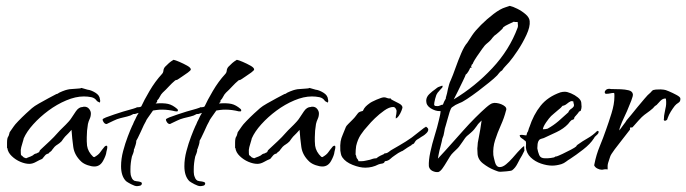

<svg xmlns="http://www.w3.org/2000/svg" viewBox="-20 -558 2341 655"><path d="M302 10Q292 10 279 5.5Q266 1 258 -6Q234 -28 230 -56.5Q226 -85 224 -115Q220 -110 213.5 -103.5Q207 -97 202 -92Q199 -89 196 -84.5Q193 -80 190 -76Q183 -69 177 -65.5Q171 -62 166 -57Q164 -55 158 -47Q156 -43 152 -40.5Q148 -38 145 -34Q138 -33 133.5 -27.5Q129 -22 124 -16Q114 -12 102.5 -5.5Q91 1 80 1Q66 1 49.5 -6Q33 -13 20 -25.5Q7 -38 5 -53H4V-71Q4 -87 8 -92Q10 -95 11 -99.5Q12 -104 13 -107L27 -127Q30 -132 42.5 -145Q55 -158 69 -171Q83 -184 89 -189Q97 -196 113 -205Q129 -214 145.5 -223Q162 -232 172 -237L176 -238Q181 -242 192.5 -246.5Q204 -251 209 -252Q215 -254 228 -254.5Q241 -255 248 -256Q254 -256 258 -258L279 -252Q290 -251 305 -242Q320 -233 321 -219Q323 -212 320 -208L311 -213Q304 -224 291.5 -226.5Q279 -229 266 -229Q238 -229 206 -215.5Q174 -202 145 -180.5Q116 -159 93.5 -134Q71 -109 61 -86Q60 -83 59.5 -80Q59 -77 58 -75Q55 -65 52.5 -56Q50 -47 51 -36Q51 -29 53 -28Q55 -27 61 -21L69 -18L76 -21L84 -24Q92 -27 97 -32Q101 -34 104 -34.5Q107 -35 107 -36Q114 -38 114.5 -41.5Q115 -45 120 -49Q135 -63 149.5 -76.5Q164 -90 177 -105Q184 -113 194.5 -123Q205 -133 214 -143Q217 -146 219.5 -149.5Q222 -153 224 -156Q229 -164 239 -178.5Q249 -193 262 -193Q264 -194 268 -194Q278 -194 284 -186.5Q290 -179 290 -171Q290 -161 286 -152.5Q282 -144 280 -135Q276 -112 276 -90Q276 -83 276 -76Q276 -69 277 -61Q280 -40 298 -23L302 -22Q316 -30 321.5 -38Q327 -46 337 -58Q337 -58 339 -59.5Q341 -61 342 -61Q346 -61 346 -57V-56Q346 -52 345 -48.5Q344 -45 343 -40Q342 -28 331.5 -9Q321 10 302 10Z M447 77Q440 77 427.5 70.5Q415 64 410 60Q393 43 393 9Q393 -16 400 -42.5Q407 -69 416 -92.5Q425 -116 431 -129Q433 -132 435 -137.5Q437 -143 441 -150Q446 -162 453 -173L440 -169H435Q425 -163 413.5 -160.5Q402 -158 391 -155Q379 -152 368 -146.5Q357 -141 346 -136Q346 -135 343 -135Q338 -135 334 -140.5Q330 -146 330 -150Q330 -153 341.5 -157.5Q353 -162 369.5 -167.5Q386 -173 400.5 -177.5Q415 -182 420 -183Q428 -185 434 -187Q440 -189 446 -191V-192H450Q458 -192 462 -195Q471 -215 490 -247.5Q509 -280 532 -305Q537 -310 537.5 -317Q538 -324 543 -330Q551 -338 556.5 -343Q562 -348 572 -354Q578 -353 592 -347Q606 -341 618.5 -334Q631 -327 631 -321Q631 -318 621 -310.5Q611 -303 600 -296Q589 -289 585 -286L578 -284Q566 -274 556 -263Q546 -252 535 -242Q529 -236 525.5 -228.5Q522 -221 516 -215V-210Q513 -208 511 -205Q538 -207 553.5 -203.5Q569 -200 585 -186Q587 -184 587 -181Q587 -178 584 -178H580V-179L579 -178Q555 -184 533 -184Q524 -184 516 -183Q508 -182 502 -181Q502 -181 496 -172.5Q490 -164 484 -155.5Q478 -147 478 -145Q476 -142 470.5 -131Q465 -120 460 -108Q457 -102 454.5 -96.5Q452 -91 450 -87L445 -78Q445 -71 442.5 -63.5Q440 -56 438 -50H437V-48Q437 -42 434.5 -35.5Q432 -29 430 -24Q425 -1 425 19Q425 24 425 29Q425 34 426 39Q428 46 430.5 51Q433 56 439 59Q442 59 444 60L452 61Q464 63 464 67Q464 74 457.5 75.5Q451 77 447 77Z M663 77Q656 77 643.5 70.5Q631 64 626 60Q609 43 609 9Q609 -16 616 -42.5Q623 -69 632 -92.5Q641 -116 647 -129Q649 -132 651 -137.5Q653 -143 657 -150Q662 -162 669 -173L656 -169H651Q641 -163 629.5 -160.5Q618 -158 607 -155Q595 -152 584 -146.5Q573 -141 562 -136Q562 -135 559 -135Q554 -135 550 -140.5Q546 -146 546 -150Q546 -153 557.5 -157.5Q569 -162 585.5 -167.5Q602 -173 616.5 -177.5Q631 -182 636 -183Q644 -185 650 -187Q656 -189 662 -191V-192H666Q674 -192 678 -195Q687 -215 706 -247.5Q725 -280 748 -305Q753 -310 753.5 -317Q754 -324 759 -330Q767 -338 772.5 -343Q778 -348 788 -354Q794 -353 808 -347Q822 -341 834.5 -334Q847 -327 847 -321Q847 -318 837 -310.5Q827 -303 816 -296Q805 -289 801 -286L794 -284Q782 -274 772 -263Q762 -252 751 -242Q745 -236 741.5 -228.5Q738 -221 732 -215V-210Q729 -208 727 -205Q754 -207 769.5 -203.5Q785 -200 801 -186Q803 -184 803 -181Q803 -178 800 -178H796V-179L795 -178Q771 -184 749 -184Q740 -184 732 -183Q724 -182 718 -181Q718 -181 712 -172.5Q706 -164 700 -155.5Q694 -147 694 -145Q692 -142 686.5 -131Q681 -120 676 -108Q673 -102 670.5 -96.5Q668 -91 666 -87L661 -78Q661 -71 658.5 -63.5Q656 -56 654 -50H653V-48Q653 -42 650.5 -35.5Q648 -29 646 -24Q641 -1 641 19Q641 24 641 29Q641 34 642 39Q644 46 646.5 51Q649 56 655 59Q658 59 660 60L668 61Q680 63 680 67Q680 74 673.5 75.5Q667 77 663 77Z M1080 10Q1070 10 1057 5.5Q1044 1 1036 -6Q1012 -28 1008 -56.5Q1004 -85 1002 -115Q998 -110 991.5 -103.5Q985 -97 980 -92Q977 -89 974 -84.5Q971 -80 968 -76Q961 -69 955 -65.5Q949 -62 944 -57Q942 -55 936 -47Q934 -43 930 -40.5Q926 -38 923 -34Q916 -33 911.5 -27.5Q907 -22 902 -16Q892 -12 880.5 -5.5Q869 1 858 1Q844 1 827.5 -6Q811 -13 798 -25.5Q785 -38 783 -53H782V-71Q782 -87 786 -92Q788 -95 789 -99.5Q790 -104 791 -107L805 -127Q808 -132 820.5 -145Q833 -158 847 -171Q861 -184 867 -189Q875 -196 891 -205Q907 -214 923.5 -223Q940 -232 950 -237L954 -238Q959 -242 970.5 -246.5Q982 -251 987 -252Q993 -254 1006 -254.5Q1019 -255 1026 -256Q1032 -256 1036 -258L1057 -252Q1068 -251 1083 -242Q1098 -233 1099 -219Q1101 -212 1098 -208L1089 -213Q1082 -224 1069.5 -226.5Q1057 -229 1044 -229Q1016 -229 984 -215.5Q952 -202 923 -180.5Q894 -159 871.5 -134Q849 -109 839 -86Q838 -83 837.5 -80Q837 -77 836 -75Q833 -65 830.5 -56Q828 -47 829 -36Q829 -29 831 -28Q833 -27 839 -21L847 -18L854 -21L862 -24Q870 -27 875 -32Q879 -34 882 -34.5Q885 -35 885 -36Q892 -38 892.5 -41.5Q893 -45 898 -49Q913 -63 927.5 -76.5Q942 -90 955 -105Q962 -113 972.5 -123Q983 -133 992 -143Q995 -146 997.5 -149.5Q1000 -153 1002 -156Q1007 -164 1017 -178.5Q1027 -193 1040 -193Q1042 -194 1046 -194Q1056 -194 1062 -186.5Q1068 -179 1068 -171Q1068 -161 1064 -152.5Q1060 -144 1058 -135Q1054 -112 1054 -90Q1054 -83 1054 -76Q1054 -69 1055 -61Q1058 -40 1076 -23L1080 -22Q1094 -30 1099.5 -38Q1105 -46 1115 -58Q1115 -58 1117 -59.5Q1119 -61 1120 -61Q1124 -61 1124 -57V-56Q1124 -52 1123 -48.5Q1122 -45 1121 -40Q1120 -28 1109.5 -9Q1099 10 1080 10Z M1226 14Q1207 14 1183 4.5Q1159 -5 1148 -21Q1144 -27 1143 -33Q1142 -39 1141 -44Q1140 -64 1142 -75.5Q1144 -87 1149 -98Q1154 -109 1160 -125Q1161 -128 1168 -135Q1175 -142 1182.5 -149.5Q1190 -157 1192 -160Q1197 -166 1200.5 -171Q1204 -176 1212 -178Q1214 -179 1215.5 -179Q1217 -179 1218 -180Q1222 -189 1227.5 -194.5Q1233 -200 1240 -205Q1246 -210 1264.5 -218Q1283 -226 1290 -226Q1295 -226 1299.5 -224Q1304 -222 1309 -222L1312 -223Q1313 -219 1320 -216Q1327 -212 1339.5 -206Q1352 -200 1353 -192Q1353 -189 1349.5 -180Q1346 -171 1340.5 -163Q1335 -155 1330 -154Q1330 -159 1330.5 -162Q1331 -165 1332 -169Q1332 -172 1332.5 -174.5Q1333 -177 1333 -180Q1332 -185 1329 -189Q1326 -193 1321 -193Q1308 -193 1291 -181Q1274 -169 1259 -154.5Q1244 -140 1236 -130Q1221 -114 1210.5 -98Q1200 -82 1195 -60Q1194 -53 1193.5 -46Q1193 -39 1193 -31Q1195 -28 1195.5 -24Q1196 -20 1198 -17Q1200 -16 1200.5 -14Q1201 -12 1202 -11L1203 -9V-8H1211Q1221 -8 1228 -10Q1235 -12 1242 -13Q1247 -15 1252.5 -16.5Q1258 -18 1264 -18Q1270 -23 1277 -26.5Q1284 -30 1291 -33V-35Q1299 -34 1306.5 -40Q1314 -46 1320 -49Q1343 -62 1364 -75Q1385 -88 1404 -104Q1407 -106 1418 -115Q1429 -124 1431 -124Q1431 -124 1433 -126Q1441 -121 1441 -116Q1441 -110 1435 -104Q1429 -98 1424 -95Q1420 -93 1416.5 -90.5Q1413 -88 1410 -86Q1406 -84 1402.5 -81.5Q1399 -79 1397 -76Q1395 -72 1392.5 -69Q1390 -66 1385 -65L1384 -63Q1377 -59 1370 -54.5Q1363 -50 1356 -45Q1352 -42 1350 -42Q1339 -37 1327 -28Q1318 -22 1311 -15.5Q1304 -9 1293 -8Q1291 -1 1283.5 0Q1276 1 1271 3Q1250 14 1226 14Z M1475 29Q1465 30 1455 25Q1445 20 1443 9Q1442 -11 1448 -39Q1454 -67 1463 -96Q1472 -125 1477 -147Q1483 -170 1483 -179H1479Q1465 -179 1449.5 -188.5Q1434 -198 1434 -214Q1434 -227 1444.5 -237Q1455 -247 1464 -253Q1467 -255 1470.5 -258Q1474 -261 1478 -262L1489 -266L1490 -262Q1490 -260 1481 -251L1475 -244Q1472 -241 1472 -240Q1468 -235 1464.5 -221Q1461 -207 1461 -201Q1462 -197 1465.5 -196.5Q1469 -196 1473 -196Q1477 -196 1482 -198.5Q1487 -201 1491 -201Q1493 -207 1495 -211L1501 -222V-225Q1503 -232 1505 -239.5Q1507 -247 1508 -254Q1510 -262 1512 -269.5Q1514 -277 1518 -285Q1525 -301 1534 -326.5Q1543 -352 1553.5 -376.5Q1564 -401 1574 -412Q1578 -419 1582.5 -425Q1587 -431 1591 -438Q1601 -453 1621 -473Q1641 -493 1664 -510.5Q1687 -528 1704 -533L1719 -538Q1729 -536 1745 -528Q1761 -520 1773.5 -509Q1786 -498 1787 -486Q1789 -467 1776 -439Q1763 -411 1746 -385.5Q1729 -360 1717 -346Q1711 -339 1704.5 -332.5Q1698 -326 1693 -318Q1686 -314 1681.5 -307.5Q1677 -301 1671 -296Q1665 -290 1648.5 -276.5Q1632 -263 1611.5 -247.5Q1591 -232 1573.5 -220.5Q1556 -209 1549 -207Q1545 -205 1541.5 -203.5Q1538 -202 1534 -200Q1529 -197 1522 -192Q1518 -189 1514 -176.5Q1510 -164 1506.5 -150.5Q1503 -137 1501 -131Q1497 -120 1495.5 -108Q1494 -96 1489 -85L1487 -75Q1485 -65 1482 -55Q1479 -45 1477 -34L1474 -18V-17L1498 -43Q1507 -53 1524 -72Q1541 -91 1561 -113.5Q1581 -136 1601.5 -156.5Q1622 -177 1638 -191Q1654 -205 1661 -206Q1663 -206 1664 -206.5Q1665 -207 1666 -207Q1683 -207 1697 -199Q1711 -191 1706 -180Q1700 -156 1688.5 -130.5Q1677 -105 1669 -80Q1661 -55 1663 -29Q1664 -22 1668.5 -5Q1673 12 1685 12Q1695 12 1706.5 2.5Q1718 -7 1728.5 -19Q1739 -31 1746 -39Q1751 -44 1756 -49.5Q1761 -55 1768 -60L1769 -44Q1767 -40 1765 -36Q1763 -32 1761 -28Q1754 -17 1746 -1Q1738 15 1727 23Q1724 25 1708 26.5Q1692 28 1687 28Q1681 28 1676.5 26Q1672 24 1666 22Q1646 14 1627.5 -0.5Q1609 -15 1609 -37Q1609 -42 1608.5 -47Q1608 -52 1609 -58Q1609 -70 1613 -87Q1616 -102 1618.5 -117Q1621 -132 1623 -147L1622 -146Q1618 -142 1614 -138Q1610 -134 1607 -129Q1601 -121 1597.5 -116.5Q1594 -112 1586 -105L1579 -99Q1572 -94 1567 -87.5Q1562 -81 1557 -73Q1553 -68 1549.5 -62.5Q1546 -57 1541 -52Q1534 -45 1527 -38.5Q1520 -32 1515 -24Q1511 -18 1504 -6Q1497 6 1489.5 16.5Q1482 27 1475 29ZM1528 -219Q1601 -263 1659.5 -325.5Q1718 -388 1746 -464Q1747 -467 1747 -471Q1747 -474 1746.5 -476.5Q1746 -479 1746 -483Q1746 -483 1741 -483Q1740 -483 1737.5 -483Q1735 -483 1733 -484Q1725 -480 1714 -475Q1703 -470 1697 -465L1695 -462V-461Q1693 -459 1693 -459Q1688 -454 1683 -449.5Q1678 -445 1673 -441Q1666 -437 1660 -429L1657 -425Q1653 -420 1648 -415.5Q1643 -411 1638 -407Q1635 -405 1625.5 -392Q1616 -379 1607 -365.5Q1598 -352 1595 -346Q1594 -343 1593 -341Q1592 -339 1589 -337Q1589 -333 1587 -332L1589 -327H1584Q1583 -323 1578 -314.5Q1573 -306 1569 -304Q1568 -300 1559.5 -282.5Q1551 -265 1542 -246.5Q1533 -228 1528 -219Z M1864 7Q1846 7 1825.5 0Q1805 -7 1790.5 -21Q1776 -35 1774 -55Q1774 -60 1774.5 -65Q1775 -70 1774 -74Q1774 -77 1768 -80L1765 -83Q1761 -85 1757 -88.5Q1753 -92 1753 -97Q1756 -98 1758 -98Q1763 -98 1767.5 -97Q1772 -96 1776 -96Q1775 -96 1777 -100Q1777 -102 1778 -104.5Q1779 -107 1780 -108Q1781 -108 1783 -115.5Q1785 -123 1786 -124Q1800 -167 1824.5 -197.5Q1849 -228 1892 -243Q1896 -244 1899.5 -244.5Q1903 -245 1907 -245Q1915 -245 1928 -239.5Q1941 -234 1951.5 -225.5Q1962 -217 1963 -208Q1963 -204 1963.5 -201Q1964 -198 1964 -194Q1964 -188 1961 -180L1955 -177Q1953 -173 1951 -171L1945 -164Q1937 -156 1939 -153L1937 -152Q1937 -152 1937 -151Q1937 -151 1937 -151Q1937 -151 1937 -151Q1937 -151 1936 -151L1937 -152L1936 -151V-150L1931 -149Q1927 -146 1924 -142.5Q1921 -139 1918 -135Q1903 -119 1879 -107.5Q1855 -96 1835 -87Q1832 -86 1826.5 -84.5Q1821 -83 1819 -80Q1815 -75 1814 -67Q1813 -59 1813 -52Q1815 -40 1819.5 -29Q1824 -18 1839 -18H1848Q1853 -18 1858.5 -19Q1864 -20 1870 -21L1877 -25L1878 -24Q1884 -26 1899 -33Q1914 -40 1928 -47.5Q1942 -55 1945 -58L1946 -59L1947 -61L1950 -64Q1968 -77 1985 -86.5Q2002 -96 2018 -112L2020 -110H2023Q2022 -103 2018 -99.5Q2014 -96 2009 -91L2006 -86Q1994 -67 1969.5 -48Q1945 -29 1925 -16Q1918 -12 1911 -6.5Q1904 -1 1895 2Q1878 7 1864 7ZM1832 -117Q1838 -117 1840.5 -117.5Q1843 -118 1848 -119Q1868 -130 1885.5 -145Q1903 -160 1919 -175Q1921 -182 1929 -187L1933 -190Q1935 -192 1936.5 -194Q1938 -196 1938 -198Q1939 -199 1937 -205L1936 -210V-212Q1933 -213 1928 -213Q1921 -210 1914 -204Q1907 -198 1899 -197Q1895 -191 1882 -181Q1875 -175 1868.5 -169.5Q1862 -164 1860 -162Q1853 -155 1843 -140.5Q1833 -126 1832 -117Z M2033 21Q2026 21 2018 17Q2010 13 2007 6L2008 1Q2014 -30 2026 -59Q2038 -88 2048 -117Q2056 -139 2066 -171Q2076 -203 2076 -228Q2076 -231 2076 -234.5Q2076 -238 2075 -241Q2068 -241 2062 -239.5Q2056 -238 2049 -238H2048Q2043 -238 2043 -244Q2043 -247 2047 -251Q2051 -255 2059 -255Q2062 -254 2076 -254Q2084 -254 2098 -253.5Q2112 -253 2124.5 -250Q2137 -247 2139 -237Q2140 -231 2133.5 -214.5Q2127 -198 2119 -179Q2110 -160 2102 -142Q2099 -134 2096 -126.5Q2093 -119 2093 -114V-113L2095 -116Q2101 -125 2107.5 -133Q2114 -141 2118 -148Q2123 -154 2133.5 -166.5Q2144 -179 2155 -193Q2167 -207 2178.5 -221Q2190 -235 2199 -242Q2201 -244 2203.5 -247Q2206 -250 2209 -251Q2212 -252 2217.5 -252.5Q2223 -253 2234 -253Q2237 -253 2240 -252.5Q2243 -252 2245 -252Q2249 -252 2262 -246.5Q2275 -241 2288 -234Q2301 -227 2301 -222Q2302 -212 2294.5 -207.5Q2287 -203 2282 -197Q2275 -188 2268.5 -177.5Q2262 -167 2258 -156L2256 -150Q2252 -146 2249 -146Q2243 -146 2245 -153Q2245 -163 2247 -171.5Q2249 -180 2250 -187Q2252 -195 2252.5 -202.5Q2253 -210 2252 -219Q2252 -222 2250 -222Q2241 -222 2233 -214Q2225 -206 2220 -200L2214 -196Q2209 -189 2197 -180L2178 -166Q2171 -161 2158 -146.5Q2145 -132 2138 -124Q2138 -123 2131 -123H2130L2129 -122V-120Q2131 -117 2127 -113Q2121 -105 2106 -86Q2091 -67 2077 -48.5Q2063 -30 2061 -22Q2057 -11 2054.5 -2Q2052 7 2053 20Q2046 19 2043.5 19.5Q2041 20 2040 20Q2037 21 2033 21Z"/></svg>

Font: Qwitcher Grypen
Style: Bold
Weight: 700
Designer: Robert E. Leuschke
Foundry: Robert E. Leuschke
Version: Version 1.100; ttfautohint (v1.8.3)